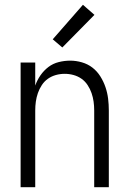

<svg xmlns="http://www.w3.org/2000/svg" viewBox="-20 -781 540 801"><path d="M66 0V-520H127V-424Q135 -447 149 -467Q163 -487 182 -501.5Q201 -516 225 -522Q249 -528 273 -528Q297 -528 321.5 -521Q346 -514 365.5 -499Q385 -484 398.5 -462.5Q412 -441 420 -417.5Q428 -394 431 -369.5Q434 -345 434 -320V0H373V-320Q373 -339 370.5 -357Q368 -375 362 -392.5Q356 -410 345.5 -426Q335 -442 320 -452.5Q305 -463 287 -468Q269 -473 250 -473Q231 -473 213 -468Q195 -463 180 -452.5Q165 -442 154.5 -426Q144 -410 138 -392.5Q132 -375 129.5 -357Q127 -339 127 -320V0ZM240 -583 200 -617 326 -761 374 -719Z"/></svg>

Font: Iosevka SS04 Light
Style: Regular
Weight: 300
Monospace: yes
Designer: Belleve Invis
Foundry: Belleve Invis
Version: Version 19.0.0; ttfautohint (v1.8.4)